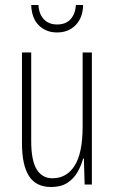

<svg xmlns="http://www.w3.org/2000/svg" viewBox="-20 -790 458 769"><path d="M348 -580V-51H319L316 -155H313Q305 -126 290 -100Q275 -74 249.5 -57.5Q224 -41 185 -41Q124 -41 96 -85Q68 -129 68 -216V-580H105V-225Q105 -147 127 -111.5Q149 -76 190 -76Q247 -76 279 -126.5Q311 -177 311 -284V-580ZM313 -770Q312 -720 283.5 -690Q255 -660 208 -660Q165 -660 136 -688Q107 -716 105 -770H134Q136 -734 155.5 -713Q175 -692 209 -692Q244 -692 263 -713.5Q282 -735 284 -770Z"/></svg>

Font: Noto Sans Tamil UI ExtraCondensed ExtraLight
Style: Regular
Weight: 200
Width: 2
Designer: Jelle Bosma - Monotype Design Team
Foundry: Monotype Imaging Inc.
Version: Version 2.004; ttfautohint (v1.8.4.7-5d5b)